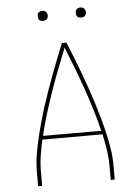

<svg xmlns="http://www.w3.org/2000/svg" viewBox="-60 -958 721 1004"><g transform="rotate(-5 300.0 -456.0)"><path d="M99 0V-74Q99 -117 105.5 -159.5Q112 -202 122 -244.5Q132 -287 143.5 -328.5Q155 -370 168 -411Q181 -452 195.5 -493Q210 -534 225 -574.5Q240 -615 256 -655Q272 -695 288 -735H312Q328 -695 344 -655Q360 -615 375 -574.5Q390 -534 404.5 -493Q419 -452 432 -411Q445 -370 456.5 -328.5Q468 -287 478 -244.5Q488 -202 494.5 -159.5Q501 -117 501 -74V0H480V-74Q480 -116 473.5 -158Q467 -200 458 -241H142Q133 -200 126.5 -158Q120 -116 120 -74V0ZM147 -260H453Q439 -318 421.5 -375Q404 -432 384.5 -488Q365 -544 343.5 -599.5Q322 -655 300 -710Q278 -655 256.5 -599.5Q235 -544 215.5 -488Q196 -432 178.5 -375Q161 -318 147 -260ZM400 -859Q395 -859 389.5 -860.5Q384 -862 380.5 -865.5Q377 -869 375.5 -874.5Q374 -880 374 -885Q374 -890 375.5 -895.5Q377 -901 380.5 -904.5Q384 -908 389.5 -910Q395 -912 400 -912Q405 -912 410.5 -910Q416 -908 419.5 -904.5Q423 -901 425 -895.5Q427 -890 427 -885Q427 -880 425 -874.5Q423 -869 419.5 -865.5Q416 -862 410.5 -860.5Q405 -859 400 -859ZM200 -859Q195 -859 189.5 -860.5Q184 -862 180.5 -865.5Q177 -869 175.5 -874.5Q174 -880 174 -885Q174 -890 175.5 -895.5Q177 -901 180.5 -904.5Q184 -908 189.5 -910Q195 -912 200 -912Q205 -912 210.5 -910Q216 -908 219.5 -904.5Q223 -901 225 -895.5Q227 -890 227 -885Q227 -880 225 -874.5Q223 -869 219.5 -865.5Q216 -862 210.5 -860.5Q205 -859 200 -859Z"/></g></svg>

Font: Zed Sans Thin Extended
Style: Regular
Weight: 100
Width: 7
Designer: Belleve Invis
Foundry: Belleve Invis
Version: Version 1.0.0; ttfautohint (v1.8.4)